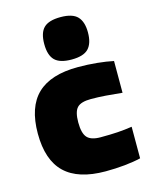

<svg xmlns="http://www.w3.org/2000/svg" viewBox="-123 -903 790 993"><g transform="rotate(-15 272.5 -406.5)"><path d="M318 9Q172 9 100.5 -59.5Q29 -128 29 -270Q29 -412 100.5 -480.5Q172 -549 318 -549Q371 -549 420.5 -544Q470 -539 507 -531V-361Q460 -366 419 -369Q378 -372 340 -372Q287 -372 266.5 -350.5Q246 -329 246 -272Q246 -214 266.5 -191Q287 -168 338 -168Q391 -168 429.5 -170.5Q468 -173 507 -179V-10Q470 -1 420.5 4Q371 9 318 9ZM298 -595Q235 -595 208 -622Q181 -649 181 -709Q181 -769 208 -795.5Q235 -822 298 -822Q362 -822 388.5 -794Q415 -766 415 -709Q415 -651 388.5 -623Q362 -595 298 -595Z"/></g></svg>

Font: Encode Sans Normal
Style: Black
Weight: 900
Designer: Pablo Impallari, Andres Torresi
Foundry: Pablo Impallari, Andres Torresi
Version: Version 1.000; ttfautohint (v1.00) -l 8 -r 50 -G 200 -x 14 -